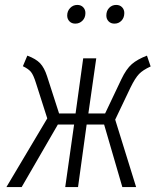

<svg xmlns="http://www.w3.org/2000/svg" viewBox="-20 -760 650 780"><path d="M592 -490Q561 -476 545 -459.5Q529 -443 510 -404L448 -274L533 0H477L403 -254H332L297 0H245L281 -254H215L68 0H6L172 -279L126 -423Q116 -455 106 -467.5Q96 -480 73 -491L91 -534Q126 -521 143 -503Q160 -485 171 -451L220 -299H287L318 -523H371L339 -299H407L473 -438Q493 -480 515.5 -499.5Q538 -519 577 -534ZM253 -697Q253 -715 265 -727.5Q277 -740 294 -740Q309 -740 318 -730.5Q327 -721 327 -707Q327 -688 315 -676Q303 -664 286 -664Q271 -664 262 -673.5Q253 -683 253 -697ZM412 -697Q412 -716 423.5 -728Q435 -740 452 -740Q467 -740 476 -730.5Q485 -721 485 -707Q485 -688 473.5 -676Q462 -664 445 -664Q430 -664 421 -673.5Q412 -683 412 -697Z"/></svg>

Font: Fira Sans Extra Condensed Light
Style: Italic
Weight: 300
Width: 3
Italic angle: -8°
Designer: Carrois Corporate & Edenspiekermann AG
Foundry: Carrois Corporate GbR & Edenspiekermann AG
Version: Version 4.203